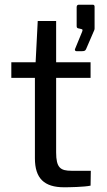

<svg xmlns="http://www.w3.org/2000/svg" viewBox="-20 -794 453 814"><path d="M304 -577H327C338 -577 342 -579 345 -586L380 -667C380 -668 381 -670 381 -673V-766C381 -771 378 -774 374 -774H314C309 -774 305 -771 305 -764V-683C305 -676 308 -674 316 -673L324 -671C331 -670 331 -667 328 -659L298 -586C296 -582 299 -577 304 -577ZM364 -464V-530H218V-705H140L131 -530H28V-464H128V-123C128 -38 167 0 252 0C269 0 338 -1 364 -7L365 -70H283C236 -70 218 -83 218 -148V-464Z"/></svg>

Font: 18Franklin
Style: Regular
Weight: 400
Designer: Pablo Impallari, Rodrigo Fuenzalida (Modified by Dan O. Williams)
Version: Version 0.025;PS 000.025;hotconv 1.0.88;makeotf.lib2.5.64775